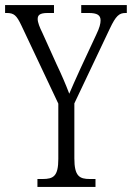

<svg xmlns="http://www.w3.org/2000/svg" viewBox="-25 -734 518 754"><path d="M122 0H350V-31H328C287 -31 267 -42 267 -112V-328L406 -621C430 -672 443 -683 468 -683H473V-714H294V-683H323C356 -683 370 -675 370 -654C370 -641 366 -625 353 -598L291 -465C272 -423 257 -390 247 -366C233 -403 217 -440 197 -482L141 -606C131 -626 123 -646 123 -659C123 -673 129 -683 162 -683H187V-714H-5V-683H1C30 -683 40 -674 59 -634L204 -327V-110C204 -42 185 -31 142 -31H122Z"/></svg>

Font: Noto Serif Lao ExtraCondensed Light
Style: Regular
Weight: 300
Width: 2
Designer: Monotype Design Team
Foundry: Monotype Imaging Inc.
Version: Version 2.003